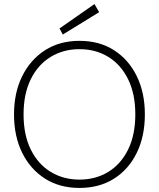

<svg xmlns="http://www.w3.org/2000/svg" viewBox="-20 -913 782 945"><path d="M371 12Q274 12 202 -33.5Q130 -79 89.5 -160.5Q49 -242 49 -350Q49 -457 89.5 -538.5Q130 -620 202 -666Q274 -712 371 -712Q469 -712 541 -666Q613 -620 653 -538.5Q693 -457 693 -350Q693 -242 653 -160.5Q613 -79 541 -33.5Q469 12 371 12ZM371 -29Q451 -29 513 -67Q575 -105 610.5 -177Q646 -249 646 -350Q646 -451 610.5 -523Q575 -595 513 -633Q451 -671 371 -671Q292 -671 229.5 -633Q167 -595 131.5 -523Q96 -451 96 -350Q96 -249 131.5 -177Q167 -105 229.5 -67Q292 -29 371 -29ZM289 -743 273 -773 445 -893 468 -853Z"/></svg>

Font: DM Sans 10pt ExtraLight
Style: Regular
Weight: 250
Version: Version 4.004;gftools[0.9.30]